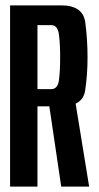

<svg xmlns="http://www.w3.org/2000/svg" viewBox="-20 -695 368 715"><path d="M17.5 0H119.5V-299H207Q288 -299 297 -357.5Q306 -416 306 -482Q306 -548.5 297.5 -611.8Q289 -675 208 -675H17.5ZM208 0H312L259 -325.5L161.5 -314ZM119.5 -363V-601.5H170.5Q194.5 -601.5 199.2 -568Q204 -534.5 204 -481.5Q204 -429.5 199.5 -396.2Q195 -363 170.5 -363Z"/></svg>

Font: Anybody ExtraCondensed Medium
Style: Regular
Weight: 500
Width: 2
Version: Version 1.113;gftools[0.9.25]